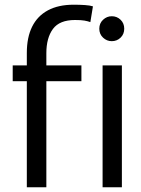

<svg xmlns="http://www.w3.org/2000/svg" viewBox="-20 -796 600 816"><path d="M94 0V-451H34V-518H94V-571Q94 -637 116.5 -682.5Q139 -728 183.5 -752Q228 -776 293 -776Q319 -776 341 -774.5Q363 -773 375 -769L364 -702Q353 -706 339 -708.5Q325 -711 299 -711Q233 -711 205 -673Q177 -635 177 -570V-518H326V-451H177V0ZM416 0V-518H498V0ZM455 -621Q434 -621 418 -636Q402 -651 402 -674Q402 -697 418 -712Q434 -727 455 -727Q477 -727 492.5 -712Q508 -697 508 -674Q508 -651 492.5 -636Q477 -621 455 -621Z"/></svg>

Font: Ubuntu Sans Mono
Style: Regular
Weight: 400
Monospace: yes
Designer: Dalton Maag Ltd
Foundry: Dalton Maag Ltd
Version: Version 1.006